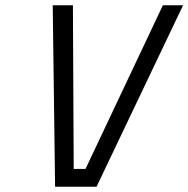

<svg xmlns="http://www.w3.org/2000/svg" viewBox="-20 -712 718 732"><path d="M601 -692H678L348 0H190L181 -692H258L261 -68H306Z"/></svg>

Font: Titillium Web
Style: Italic
Weight: 400
Italic angle: -13°
Version: Version 1.002;PS 57.000;hotconv 1.0.70;makeotf.lib2.5.55311